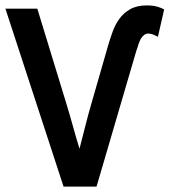

<svg xmlns="http://www.w3.org/2000/svg" viewBox="-25 -690 627 710"><path d="M269 -140Q280 -182 290.5 -224Q301 -266 313 -307L376 -526Q383 -549 392 -574Q401 -599 416.5 -620.5Q432 -642 456.5 -656Q481 -670 518 -670Q532 -670 545 -668Q558 -666 572 -660L582 -655L559 -554L542 -562Q532 -566 523 -566Q508 -566 496 -547Q491 -538 487 -526Q485 -520 483.5 -514.5Q482 -509 480 -505L332 0H210L-5 -658H113L220 -308Q233 -266 244.5 -224Q256 -182 269 -140Z"/></svg>

Font: Codetta
Style: Bold
Weight: 700
Designer: Ulrich Proeller
Foundry: PROSA GmbH
Version: Version 2.00;September 29, 2018;FontCreator 11.5.0.2427 64-b